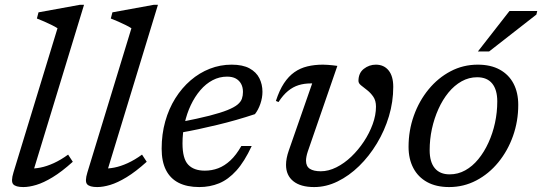

<svg xmlns="http://www.w3.org/2000/svg" viewBox="-20 -748 2197 778"><path d="M213 -633.5Q204 -639.5 189.8 -646.5Q175.5 -653.5 159.8 -660.5Q144 -667.5 129.5 -673L136 -698L303.5 -728.5H320.5L111 -41.5L98 -65.5Q118.5 -64 144 -69Q169.5 -74 198 -87Q226.5 -100 256 -121.5L275 -92.5Q230 -52 193.2 -29.8Q156.5 -7.5 127.2 1.2Q98 10 74.5 10Q43.5 10 33.5 -1.5Q23.5 -13 34.5 -49Z M512.5 -633.5Q503.5 -639.5 489.2 -646.5Q475 -653.5 459.2 -660.5Q443.5 -667.5 429 -673L435.5 -698L603 -728.5H620L410.5 -41.5L397.5 -65.5Q418 -64 443.5 -69Q469 -74 497.5 -87Q526 -100 555.5 -121.5L574.5 -92.5Q529.5 -52 492.8 -29.8Q456 -7.5 426.8 1.2Q397.5 10 374 10Q343 10 333 -1.5Q323 -13 334 -49Z M900 -437.5Q869 -437.5 841.5 -423Q814 -408.5 791.8 -382.5Q769.5 -356.5 753.2 -322.2Q737 -288 728.2 -248.2Q719.5 -208.5 719.5 -167Q719.5 -105 742.5 -80.8Q765.5 -56.5 810 -56.5Q838.5 -56.5 864.2 -66.2Q890 -76 913.5 -97.8Q937 -119.5 958 -156.5H1000Q970.5 -93 937.8 -56.8Q905 -20.5 867.8 -5.2Q830.5 10 787.5 10Q738 10 704 -7.2Q670 -24.5 652.5 -59Q635 -93.5 635 -145.5Q635 -204 649.5 -255.8Q664 -307.5 690.5 -349.8Q717 -392 752.5 -422.5Q788 -453 830.2 -469.5Q872.5 -486 918.5 -486Q963.5 -486 991 -471Q1018.5 -456 1031 -431Q1043.5 -406 1043.5 -376Q1043.5 -352 1035 -327.2Q1026.5 -302.5 1013 -285.5Q975.5 -273 937 -262Q898.5 -251 860 -241.8Q821.5 -232.5 784.2 -224.5Q747 -216.5 711.5 -210.5L714 -254Q783 -267.5 828.8 -279.2Q874.5 -291 901.8 -302Q929 -313 942.5 -324.2Q956 -335.5 960.2 -348Q964.5 -360.5 964.5 -375.5Q964.5 -394.5 957 -408.2Q949.5 -422 935.5 -429.8Q921.5 -437.5 900 -437.5Z M1573.5 -396Q1573.5 -335.5 1556 -277Q1538.5 -218.5 1507.2 -166.8Q1476 -115 1435.2 -75.2Q1394.5 -35.5 1348 -12.8Q1301.5 10 1253 10Q1198 10 1168.5 -13.8Q1139 -37.5 1139 -80Q1139 -106 1150 -137.5L1245 -410Q1244 -410 1242.5 -410Q1241 -410 1239.5 -410Q1213 -410 1190.2 -403Q1167.5 -396 1147.2 -379.5Q1127 -363 1108.5 -334.5L1098 -339Q1112 -382.5 1130.8 -410.8Q1149.5 -439 1173 -455.5Q1196.5 -472 1225.5 -479Q1254.5 -486 1288.5 -486Q1298.5 -486 1308 -485.2Q1317.5 -484.5 1327.5 -483.5Q1337.5 -482.5 1347 -481L1227 -133.5Q1223.5 -123 1221.8 -113.8Q1220 -104.5 1220 -97Q1220 -74 1235.5 -64Q1251 -54 1280 -54Q1311 -54 1343 -70Q1375 -86 1403.5 -113.2Q1432 -140.5 1454.5 -174.5Q1477 -208.5 1490.2 -245Q1503.5 -281.5 1503.5 -316Q1503.5 -340 1492.8 -355.8Q1482 -371.5 1468 -382.5Q1454 -393.5 1443.2 -402Q1432.5 -410.5 1432.5 -420Q1432.5 -452 1454.2 -469Q1476 -486 1503 -486Q1535.5 -486 1554.5 -462.8Q1573.5 -439.5 1573.5 -396Z M1916 -486Q1968.5 -486 2005.2 -465.8Q2042 -445.5 2061 -409Q2080 -372.5 2080 -323Q2080 -257 2058.8 -197Q2037.5 -137 1999.2 -90.2Q1961 -43.5 1910 -16.8Q1859 10 1800 10Q1747.5 10 1710.8 -10.2Q1674 -30.5 1654.8 -67.2Q1635.5 -104 1635.5 -153Q1635.5 -219.5 1657 -279.5Q1678.5 -339.5 1716.8 -386Q1755 -432.5 1805.8 -459.2Q1856.5 -486 1916 -486ZM1802 -41.5Q1836 -41.5 1865.2 -57.8Q1894.5 -74 1918.2 -103Q1942 -132 1959.2 -169.8Q1976.5 -207.5 1985.8 -250.2Q1995 -293 1995 -337Q1995 -384.5 1974.2 -409.8Q1953.5 -435 1913.5 -435Q1880 -435 1850.5 -418.5Q1821 -402 1797.2 -373Q1773.5 -344 1756.5 -306.2Q1739.5 -268.5 1730.2 -226Q1721 -183.5 1721 -139.5Q1721 -91.5 1741.8 -66.5Q1762.5 -41.5 1802 -41.5ZM1916.5 -539.5 2044.5 -703.5H2157L2153.5 -689L1962 -539.5Z"/></svg>

Font: Newsreader 11pt
Style: Italic
Weight: 400
Italic angle: -17°
Version: Version 1.003